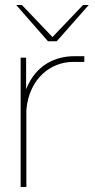

<svg xmlns="http://www.w3.org/2000/svg" viewBox="-20 -752 381 772"><path d="M63 0H86V-310C97 -438 186 -503 273 -503H319V-526H278C208 -526 125 -495 85 -393V-520H63ZM45 -732 173 -586H208L337 -732H314L191 -603L68 -732Z"/></svg>

Font: Aspekta 50
Style: Regular
Weight: 50
Designer: Ivo Dolenc
Version: Version 2.000